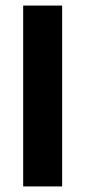

<svg xmlns="http://www.w3.org/2000/svg" viewBox="-20 -670 307 690"><path d="M203.3 0H63.3V-650H203.3Z"/></svg>

Font: Familjen Grotesk Variable
Style: Regular
Weight: 400
Designer: Anders Wikstroem, Jonas Baeckman, Matilda Gysing, Kristian Moeller
Foundry: Familjen STHLM AB
Version: Version 2.000